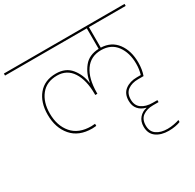

<svg xmlns="http://www.w3.org/2000/svg" viewBox="-226 -947 1348 1330"><g transform="rotate(-30 447.5 -282.5)"><path d="M636 -724V-560Q719 -557 764.5 -496Q810 -435 810 -341Q810 -285 794 -241H750Q701 -241 668.5 -218Q636 -195 636 -144Q636 -96 669.5 -72.5Q703 -49 757 -49H794V-33H750Q701 -33 668.5 -10Q636 13 636 64Q636 112 669.5 135.5Q703 159 757 159Q782 159 808.5 154Q835 149 851 143V159Q835 166 809.5 170.5Q784 175 757 175Q696 175 657.5 147Q619 119 619 63Q619 21 642.5 -6Q666 -33 701 -40V-42Q663 -51 641 -77Q619 -103 619 -144Q619 -201 656.5 -229Q694 -257 750 -257H781Q793 -296 793 -341Q793 -429 750.5 -486.5Q708 -544 628 -544Q545 -544 500.5 -480Q456 -416 456 -303V-295H439V-303Q439 -414 397 -479Q355 -544 276 -544Q192 -544 147 -487.5Q102 -431 102 -341Q102 -243 154.5 -182Q207 -121 307 -121Q316 -121 338 -123V-106Q316 -104 305 -104Q199 -104 142 -170Q85 -236 85 -341Q85 -439 135 -499.5Q185 -560 276 -560Q354 -560 396 -508Q438 -456 447 -387H449Q459 -455 500 -506Q541 -557 619 -560V-724H-35V-740H930V-724Z"/></g></svg>

Font: Fz Poppins Thin
Style: Regular
Weight: 100
Designer: Ninad Kale (Devanagari), Jonny Pinhorn (Latin)
Foundry: Indian Type Foundry
Version: Vit hóa bi Vntype.Com & FontZin.Com